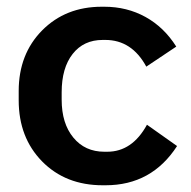

<svg xmlns="http://www.w3.org/2000/svg" viewBox="-20 -548 572 576"><path d="M288.1 7.8Q176.8 7.8 106.4 -63.7Q36.1 -135.3 36.1 -247.1V-274.9Q36.1 -385.7 106.4 -456.8Q176.8 -527.8 285.2 -527.8H293Q360.8 -527.8 416.5 -497.1Q472.2 -466.3 508.8 -408.2L418.9 -348.1Q375.5 -428.2 295.9 -428.2H288.1Q231 -428.2 198 -386.2Q165 -344.2 165 -271V-249Q165 -177.7 200 -135.3Q234.9 -92.8 293 -92.8H301.8Q376.5 -92.8 420.9 -173.8L511.2 -109.9Q435.1 7.8 296.9 7.8Z"/></svg>

Font: Fixel Text SemiBold
Style: Regular
Weight: 600
Width: 4
Designer: AlfaBravo + MacPaw
Foundry: Kyrylo Tkachov, Marchela Mozhyna, Serhii Makarenko, Maria Weinstein, Zakhar Kryvoshyya
Version: Version 1.211